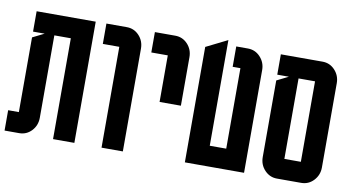

<svg xmlns="http://www.w3.org/2000/svg" viewBox="-67 -812 1793 975"><g transform="rotate(10 829.5 -325.0)"><path d="M55.2 -490.2 115.2 -520H55.2V-625H359.9V0H250V-520H165V-95.2Q165 -55.2 138.7 -27.3Q112.8 0 75.2 0H0V-105H55.2Z M500 0V-520H415V-625H520Q557.6 -625 583.5 -597.7Q609.9 -569.8 609.9 -529.8V0Z M750 -279.8V-520H665V-625H770Q807.6 -625 833.5 -597.7Q859.9 -569.8 859.9 -529.8V-279.8Z M929.7 -595.2 1039.6 -649.9V-105H1124.5V-520H1084.5V-625H1144.5Q1182.1 -625 1208 -597.7Q1234.9 -569.3 1234.9 -529.8V0H929.7Z M1424.3 -105H1509.3V-520H1424.3ZM1314.5 -490.2 1374.5 -520H1314.5V-625H1529.3Q1566.9 -625 1592.8 -597.7Q1619.6 -569.3 1619.6 -529.8V-95.2Q1619.6 -55.7 1592.8 -27.3Q1566.9 0 1529.3 0H1404.3Q1367.2 0 1340.8 -27.8Q1314.5 -55.7 1314.5 -95.2Z"/></g></svg>

Font: Horta
Style: Regular
Weight: 600
Width: 3
Version: Version 0.11